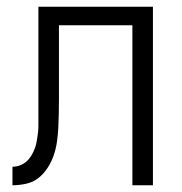

<svg xmlns="http://www.w3.org/2000/svg" viewBox="-20 -550 540 570"><path d="M17 0V-55Q28 -55 39 -59Q50 -63 58.5 -70.5Q67 -78 73 -88Q79 -98 83 -108.5Q87 -119 89 -130.5Q91 -142 92.5 -153.5Q94 -165 94 -176.5Q94 -188 94 -199Q94 -215 94 -231.5Q94 -248 94 -264V-530H434V0H373V-475H155V-264Q155 -261 155 -258Q155 -255 155 -252Q155 -231 154.5 -210.5Q154 -190 153 -169.5Q152 -149 149 -128.5Q146 -108 139.5 -89Q133 -70 121.5 -52Q110 -34 94 -21.5Q78 -9 57.5 -4.5Q37 0 17 0Z"/></svg>

Font: Iosevka Term Light
Style: Regular
Weight: 300
Monospace: yes
Designer: Belleve Invis
Foundry: Belleve Invis
Version: Version 9.0.1; ttfautohint (v1.8.3)